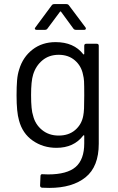

<svg xmlns="http://www.w3.org/2000/svg" viewBox="-20 -720 575 939"><path d="M402 -506H453Q463 -506 463 -496V-17Q463 95 398.5 147Q334 199 221 199Q198 199 186 198Q176 197 176 187L178 141Q178 136 181 133.5Q184 131 188 132L215 133Q308 133 350 96.5Q392 60 392 -19V-56Q392 -58 390.5 -58.5Q389 -59 387 -57Q341 3 256 3Q191 3 140.5 -32Q90 -67 73 -131Q61 -172 61 -253Q61 -297 63.5 -327Q66 -357 74 -381Q92 -441 139 -477.5Q186 -514 252 -514Q341 -514 387 -455Q389 -453 390.5 -454Q392 -455 392 -457V-496Q392 -506 402 -506ZM392 -254Q392 -305 391 -322.5Q390 -340 386 -355Q378 -397 346.5 -424.5Q315 -452 267 -452Q220 -452 187.5 -425Q155 -398 142 -355Q132 -323 132 -255Q132 -182 142 -154Q152 -112 185.5 -84.5Q219 -57 267 -57Q316 -57 347.5 -84Q379 -111 387 -153Q390 -168 391 -190Q392 -212 392 -254ZM153 -586 233 -694Q237 -700 246 -700H304Q313 -700 317 -694L398 -586Q400 -584 400 -580Q400 -578 398 -576Q396 -574 392 -574H352Q343 -574 339 -580L279 -662Q278 -664 276 -664Q274 -664 273 -662L212 -580Q208 -574 199 -574H159Q153 -574 151 -577.5Q149 -581 153 -586Z"/></svg>

Font: Barlow
Style: Regular
Weight: 400
Designer: Jeremy Tribby
Foundry: Tribby Type
Version: Version 1.408;December 10, 2018;FontCreator 11.5.0.2430 64-b